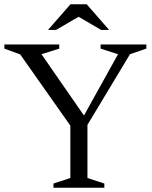

<svg xmlns="http://www.w3.org/2000/svg" viewBox="-26 -878 709 898"><path d="M68.5 -623.5 -5.5 -650.5V-670H251V-650.5L168 -624.5L384.5 -312L353 -313L526 -624.5L444.5 -650.5V-670H658.5V-650.5L582 -624.5L383 -294V-45.5L462 -19.5V0H224V-19.5L303 -45.5V-290.5ZM335.5 -803H347.5L236 -738H198.5L303.5 -858H379.5L484.5 -738H447Z"/></svg>

Font: Newsreader Text
Style: Regular
Weight: 400
Designer: Hugues Gentile
Foundry: Production Type
Version: Version 1.001